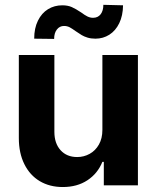

<svg xmlns="http://www.w3.org/2000/svg" viewBox="-20 -754 637 781"><path d="M396.5 -530.3H541V0H402.3V-95.7H396.5Q377.4 -48.3 335.7 -20.8Q293.9 6.8 235.4 6.8Q182.1 6.8 141.8 -17.1Q101.6 -41 79.1 -86.2Q56.6 -131.3 56.6 -192.4V-530.3H201.2V-217.8Q201.2 -170.9 226.3 -143.1Q251.5 -115.2 293.9 -115.2Q321.3 -115.2 344.7 -128.2Q368.2 -141.1 382.3 -166Q396.5 -190.9 396.5 -225.6ZM233.4 -732.4Q255.9 -732.4 272.2 -725.1Q288.6 -717.8 310.5 -703.1Q324.7 -692.4 335.7 -687Q346.7 -681.6 358.4 -681.6Q378.4 -681.6 389.4 -696Q400.4 -710.4 400.4 -734.4L480.5 -732.4Q480 -690.4 465.1 -659.7Q450.2 -628.9 424.8 -612.8Q399.4 -596.7 368.2 -596.7Q350.1 -596.7 335.9 -601.1Q321.8 -605.5 312.5 -611.1Q303.2 -616.7 288.1 -627Q273.4 -637.7 263.2 -643.1Q252.9 -648.4 240.2 -648.4Q222.7 -648.4 211.4 -634Q200.2 -619.6 200.2 -595.7L119.1 -596.7Q119.1 -639.2 134.3 -669.9Q149.4 -700.7 175.3 -716.6Q201.2 -732.4 233.4 -732.4Z"/></svg>

Font: Pretendard JP
Style: Bold
Weight: 700
Designer: Base glyphs from Inter by Rasmus Andersson; Hangeul glyphs from Noto Sans CJK(Source Han Sans) by Jang Soo-young and Kan
Foundry: Kil Hyung-jin
Version: Version 1.309